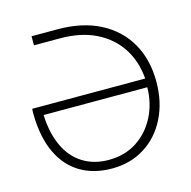

<svg xmlns="http://www.w3.org/2000/svg" viewBox="-105 -804 917 921"><g transform="rotate(-15 354.0 -343.5)"><path d="M341 13Q251 13 184.5 -26.5Q118 -66 81.5 -143.5Q45 -221 43 -334Q43 -342 43 -349Q43 -356 44 -363H605Q598 -451 555 -516.5Q512 -582 437.5 -618.5Q363 -655 259 -655H131V-700H260Q383 -700 471 -654.5Q559 -609 606 -527Q653 -445 653 -335Q653 -234 613.5 -155Q574 -76 503.5 -31.5Q433 13 341 13ZM336 -31Q416 -31 475.5 -69.5Q535 -108 569 -174Q603 -240 604 -320H89Q93 -228 123.5 -163.5Q154 -99 208.5 -65Q263 -31 336 -31Z"/></g></svg>

Font: MuseoModerno Thin ExtraLight
Style: Regular
Weight: 250
Version: Version 1.002